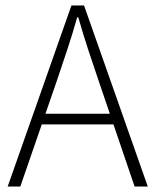

<svg xmlns="http://www.w3.org/2000/svg" viewBox="-20 -679 566 699"><path d="M8 0 240 -659H286L518 0H470L338 -388Q318 -447 300 -501.5Q282 -556 265 -616H261Q244 -556 226 -501.5Q208 -447 188 -388L54 0ZM114 -226V-265H409V-226Z"/></svg>

Font: Source Sans 3 Light
Style: Regular
Weight: 300
Designer: Paul D. Hunt
Foundry: Adobe
Version: Version 3.052;hotconv 1.1.0;makeotfexe 2.6.0